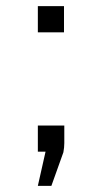

<svg xmlns="http://www.w3.org/2000/svg" viewBox="-20 -493 333 624"><path d="M103 -388V-473H188V-388ZM103 0V-85H189V-28Q189 -14 186 2Q170 47 147 111H103L128 0Z"/></svg>

Font: Coval
Style: ExtraLight
Weight: 250
Foundry: Context Ltd
Version: Version 001.000